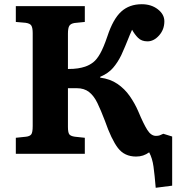

<svg xmlns="http://www.w3.org/2000/svg" viewBox="-20 -729 841 910"><path d="M718 161Q713 100 707.5 60.5Q702 21 687 -7Q673 3 658 8Q643 13 625 13Q570 13 539 -27.5Q508 -68 477 -157Q458 -207 441.5 -241Q425 -275 402 -293Q379 -311 344 -311H302V-128Q302 -102 308 -93Q314 -84 335 -81L382 -76V0H55V-76L103 -81Q121 -83 128 -92Q135 -101 135 -132V-572Q135 -596 129 -607Q123 -618 101 -621L55 -625V-700H382V-625L333 -620Q315 -617 308.5 -606.5Q302 -596 302 -569V-402Q330 -402 349 -405Q368 -408 383 -413Q404 -420 421.5 -433.5Q439 -447 455 -475.5Q471 -504 489 -557Q516 -639 554.5 -674Q593 -709 652 -709Q697 -709 728 -685Q759 -661 759 -628Q759 -589 734 -561Q709 -533 679 -533Q651 -533 634.5 -549.5Q618 -566 606 -588Q595 -564 585.5 -539.5Q576 -515 555 -468Q538 -433 515.5 -407Q493 -381 455 -365V-361Q502 -355 536.5 -331.5Q571 -308 595 -273.5Q619 -239 635 -202Q660 -142 678 -113.5Q696 -85 719 -85Q730 -85 737 -87.5Q744 -90 754 -95L796 -82V151Z"/></svg>

Font: Literata 7pt
Style: Bold
Weight: 700
Designer: Latin by Veronika Burian and Jose Scaglione. Greek by Irene Vlachou. Cyrillic by Vera Evstafieva.
Foundry: TypeTogether
Version: Version 3.002